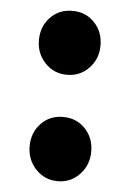

<svg xmlns="http://www.w3.org/2000/svg" viewBox="-47 -608 444 658"><g transform="rotate(5 175.5 -279.0)"><path d="M70 -462Q70 -509 100 -540.5Q130 -572 176 -572Q222 -572 252 -540.5Q282 -509 282 -462Q282 -416 251.5 -384Q221 -352 176 -352Q131 -352 100.5 -384Q70 -416 70 -462ZM70 -97Q70 -144 100 -175.5Q130 -207 176 -207Q222 -207 252 -175.5Q282 -144 282 -97Q282 -51 251.5 -18.5Q221 14 176 14Q131 14 100.5 -18.5Q70 -51 70 -97Z"/></g></svg>

Font: Merged Yaku Han JP Black
Style: Regular
Weight: 900
Designer: Ryoko NISHIZUKA 西塚涼子 (kana, bopomofo & ideographs); Paul D. Hunt (Latin, Greek & Cyrillic); Sandoll Communications 산돌커뮤니
Foundry: Adobe
Version: Version 2.004